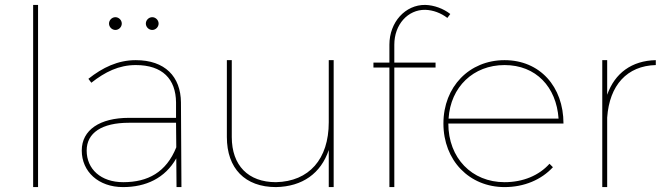

<svg xmlns="http://www.w3.org/2000/svg" viewBox="-20 -762 2701 782"><path d="M115 -742V0H135V-742Z M450 -640C464 -640 476 -652 476 -666C476 -680 464 -692 450 -692C436 -692 424 -680 424 -666C424 -652 436 -640 450 -640ZM600 -640C614 -640 626 -652 626 -666C626 -680 614 -692 600 -692C586 -692 574 -680 574 -666C574 -652 586 -640 600 -640ZM719 0 717 -345C716 -450 652 -517 533 -517C460 -517 398 -487 340 -441L352 -425C408 -469 464 -497 533 -497C642 -497 696 -440 697 -345V-282H505C387 -282 313 -233 313 -149C313 -63 381 0 481 0C574 0 652 -36 698 -117L699 0ZM482 -20C391 -20 333 -73 333 -149C333 -221 395 -262 505 -262H697L698 -162C657 -60 582 -20 482 -20Z M1319 -517V-264C1319 -114 1239 -23 1104 -20C991 -20 924 -88 924 -204V-517H904V-204C904 -76 978 0 1104 0C1212 -2 1287 -56 1319 -151V0H1339V-517Z M1712 -722C1744 -721 1776 -709 1802 -689L1814 -705C1786 -727 1748 -741 1712 -742C1631 -743 1566 -672 1566 -580V-507H1501V-487H1566V0H1586V-487H1754V-507H1586V-580C1586 -662 1641 -723 1712 -722Z M2035 -20C1902 -20 1806 -118 1806 -259H2275C2275 -409 2179 -517 2035 -517C1892 -517 1786 -409 1786 -259C1786 -108 1892 0 2035 0C2115 0 2185 -30 2232 -81L2218 -95C2175 -47 2110 -20 2035 -20ZM2035 -497C2163 -497 2246 -408 2255 -279H1807C1815 -408 1908 -497 2035 -497Z M2453 -376V-517H2433V0H2453V-283C2462 -415 2534 -494 2651 -497V-517C2553 -515 2484 -464 2453 -376Z"/></svg>

Font: Montserrat Thin
Style: Regular
Weight: 250
Designer: Julieta Ulanovsky
Foundry: Julieta Ulanovsky
Version: Version 4.000